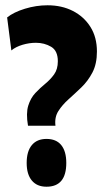

<svg xmlns="http://www.w3.org/2000/svg" viewBox="-20 -694 393 727"><path d="M86 -218Q78 -265 87 -294Q96 -323 114 -342Q132 -361 151.5 -377Q171 -393 185 -412.5Q199 -432 199 -462Q199 -502 173.5 -517Q148 -532 116 -532Q91 -532 65.5 -524.5Q40 -517 23 -503L7 -628Q32 -648 74.5 -661Q117 -674 160 -674Q214 -674 256 -652.5Q298 -631 322.5 -592Q347 -553 347 -499Q347 -452 330 -419.5Q313 -387 288 -363Q263 -339 239.5 -318Q216 -297 201 -273.5Q186 -250 190 -218ZM156 13Q120 13 100.5 -10.5Q81 -34 81 -77Q81 -121 100.5 -144.5Q120 -168 156 -168Q193 -168 212 -144.5Q231 -121 231 -77Q231 13 156 13Z"/></svg>

Font: Bricolage Grotesque 12pt Condensed ExtraBold
Style: Regular
Weight: 800
Width: 3
Designer: Mathieu Triay
Foundry: Atelier Triay
Version: Version 1.001; ttfautohint (v1.8.4.7-5d5b);gftools[0.9.33.de